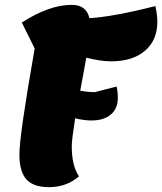

<svg xmlns="http://www.w3.org/2000/svg" viewBox="-20 -746 669 792"><path d="M182 26Q118 26 89 -6Q60 -38 60 -109Q60 -187 123 -546L70 -653Q183 -726 276 -726Q336 -726 349 -671Q448 -677 621 -721Q629 -684 629 -656Q629 -580 578 -536.5Q527 -493 438 -493Q396 -493 336 -508Q332 -488 324 -442.5Q316 -397 311 -372Q341 -366 371 -366L461 -389Q466 -369 466 -341Q466 -298 437 -273.5Q408 -249 357 -249Q327 -249 290 -258Q276 -169 276 -144Q276 -61 306 -19Q255 26 182 26Z"/></svg>

Font: Lemonada
Style: Bold
Weight: 700
Designer: Mohamed Gaber (Arabic), Eduardo Tunni (Latin)
Foundry: Kief Type Foundry
Version: Version 4.004